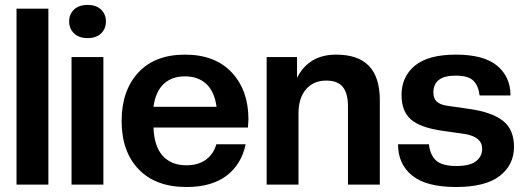

<svg xmlns="http://www.w3.org/2000/svg" viewBox="-20 -747 2127 777"><path d="M175.8 0H46.9V-711.9H175.8Z M398.4 0H269.5V-516.1H398.4ZM334.5 -727.1Q369.1 -727.1 388.9 -708.3Q408.7 -689.5 408.7 -660.2Q408.7 -630.4 388.9 -611.6Q369.1 -592.8 334.5 -592.8Q299.8 -592.8 279.8 -611.8Q259.8 -630.9 259.8 -660.2Q259.8 -689.5 279.5 -708.3Q299.3 -727.1 334.5 -727.1Z M734.4 9.8Q609.9 9.8 541 -62Q472.2 -133.8 472.2 -257.8Q472.2 -379.9 539.3 -452.9Q606.4 -525.9 728.5 -525.9Q850.6 -525.9 918 -453.6Q985.4 -381.3 985.4 -264.2Q985.4 -255.4 983.4 -231H601.1Q604 -154.3 638.7 -116.2Q673.3 -78.1 734.4 -78.1Q781.7 -78.1 812.7 -100.3Q843.8 -122.6 855.5 -163.1H974.1Q957 -81.5 896.7 -35.9Q836.4 9.8 734.4 9.8ZM601.1 -314.9H856.4Q848.1 -376 815.2 -407Q782.2 -438 728.5 -438Q674.8 -438 642.1 -407Q609.4 -376 601.1 -314.9Z M1517.1 0H1388.2V-315.9Q1388.2 -369.1 1367.4 -395Q1346.7 -420.9 1300.3 -420.9Q1249 -420.9 1218.5 -385.7Q1188 -350.6 1188 -288.1V0H1059.1V-516.1H1182.1V-432.1Q1229.5 -525.9 1340.3 -525.9Q1429.2 -525.9 1473.1 -480.2Q1517.1 -434.6 1517.1 -340.8Z M1825.2 9.8Q1705.6 9.8 1648.2 -36.4Q1590.8 -82.5 1590.8 -163.1H1715.8Q1720.7 -118.7 1745.4 -96.9Q1770 -75.2 1827.1 -75.2Q1881.3 -75.2 1906.2 -94.5Q1931.2 -113.8 1931.2 -145Q1931.2 -193.8 1858.9 -205.1L1770 -217.8Q1680.7 -230.5 1642.8 -263.7Q1605 -296.9 1605 -362.8Q1605 -436.5 1658.9 -481.2Q1712.9 -525.9 1825.2 -525.9Q1938 -525.9 1991.9 -481Q2045.9 -436 2045.9 -360.8H1920.9Q1916.5 -398.9 1896.2 -419.9Q1876 -440.9 1823.7 -440.9Q1733.9 -440.9 1733.9 -373Q1733.9 -348.1 1748 -335.4Q1762.2 -322.8 1791 -318.8L1878.9 -306.2Q1969.7 -293.5 2014.9 -258.5Q2060.1 -223.6 2060.1 -152.8Q2060.1 -79.6 2002.2 -34.9Q1944.3 9.8 1825.2 9.8Z"/></svg>

Font: Creato Display
Style: Bold
Weight: 700
Version: Version 1.000